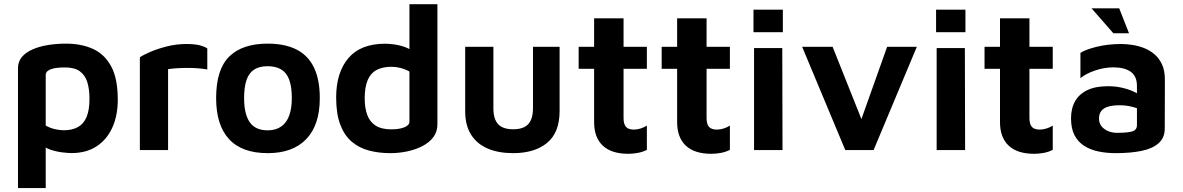

<svg xmlns="http://www.w3.org/2000/svg" viewBox="-20 -734 5785 939"><path d="M330 14.6Q314 14.6 285.3 11.3Q256.6 8 226.2 -2.2Q195.8 -12.4 174.4 -33.2L203.6 -76.8V185.8H68V-400.6Q68 -432.8 87.2 -455.4Q106.4 -478 139.2 -492.4Q172 -506.8 214.2 -513.7Q256.4 -520.6 303 -520.6Q376.8 -520.6 433.7 -495.3Q490.6 -470 523.3 -410.2Q556 -350.4 556 -246.6Q556 -168.4 529.1 -109.5Q502.2 -50.6 451.9 -18Q401.6 14.6 330 14.6ZM292.2 -97Q333.6 -97 361.5 -112.7Q389.4 -128.4 403.5 -162.1Q417.6 -195.8 417.6 -250.8Q417.6 -297.6 407.1 -331.8Q396.6 -366 370.7 -385.1Q344.8 -404.2 297.8 -404.2Q249.4 -404.2 226.5 -394.6Q203.6 -385 203.6 -368.4V-120Q224.4 -108 248 -102.5Q271.6 -97 292.2 -97Z M664 0V-453.6Q677.8 -464 713.5 -479.6Q749.2 -495.2 796.2 -507Q843.2 -518.8 890.4 -518.8Q932 -518.8 956.2 -512.6Q980.4 -506.4 993.8 -497.2V-394.2Q975 -397.8 949.3 -399.9Q923.6 -402 896.4 -401.9Q869.2 -401.8 844.4 -400.2Q819.6 -398.6 802 -395.8V0Z M1289.8 15Q1163.2 15 1100.1 -53.6Q1037 -122.2 1037 -254Q1037 -394.8 1101.3 -457.7Q1165.6 -520.6 1289 -520.6Q1373.6 -520.6 1430.3 -491.7Q1487 -462.8 1515.5 -403.7Q1544 -344.6 1544 -254Q1544 -122.6 1477.9 -53.8Q1411.8 15 1289.8 15ZM1289.4 -96.6Q1329 -96.6 1355.4 -115.3Q1381.8 -134 1394.5 -169.2Q1407.2 -204.4 1407.2 -254Q1407.2 -310 1394.3 -344.5Q1381.4 -379 1354.8 -394.6Q1328.2 -410.2 1289.4 -410.2Q1248.6 -410.2 1223 -393.8Q1197.4 -377.4 1185.6 -342.7Q1173.8 -308 1173.8 -254Q1173.8 -176.2 1201.3 -136.4Q1228.8 -96.6 1289.4 -96.6Z M1889 15Q1833.2 15 1785.1 2.4Q1737 -10.2 1700.9 -40.5Q1664.8 -70.8 1644.4 -123.7Q1624 -176.6 1624 -257.2Q1624 -379.2 1683.8 -449.7Q1743.6 -520.2 1864 -520.2Q1880 -520.2 1906.7 -516.9Q1933.4 -513.6 1961.6 -503.4Q1989.8 -493.2 2011.6 -472.4L1982.4 -428.8V-713.6H2119.2V-125Q2119.2 -89.8 2099.4 -63.4Q2079.6 -37 2046.5 -19.8Q2013.4 -2.6 1972.4 6.2Q1931.4 15 1889 15ZM1894.2 -101.4Q1932.4 -101.4 1957.4 -111.3Q1982.4 -121.2 1982.4 -139.8V-384.4Q1961.6 -395.8 1938.8 -401.6Q1916 -407.4 1895.8 -407.4Q1851.6 -407.4 1822.2 -392Q1792.8 -376.6 1778.2 -342.4Q1763.6 -308.2 1763.6 -253Q1763.6 -207.4 1775.6 -173.3Q1787.6 -139.2 1816.2 -120.3Q1844.8 -101.4 1894.2 -101.4Z M2489.2 15Q2418.6 15 2366.1 -7.1Q2313.6 -29.2 2284.3 -74.7Q2255 -120.2 2255 -191.4V-505H2393V-204.4Q2393 -152.4 2415.8 -127.1Q2438.6 -101.8 2489.8 -101.8Q2540.6 -101.8 2563.6 -127.1Q2586.6 -152.4 2586.6 -204.4V-505H2716.8V-191.4Q2716.8 -85.6 2655.7 -35.3Q2594.6 15 2489.2 15Z M3053.2 18.2Q2970.2 18.2 2927.9 -21.8Q2885.6 -61.8 2885.6 -136.6V-397.6H2810V-505H2885.6V-644.2H3029.6V-505H3143.6V-397.6H3029.6V-156Q3029.6 -127.8 3041.1 -114Q3052.6 -100.2 3080.6 -100.2Q3096.2 -100.2 3113.8 -105.8Q3131.4 -111.4 3143.6 -120V-1Q3123 9.4 3099.1 13.8Q3075.2 18.2 3053.2 18.2Z M3459.2 18.2Q3376.2 18.2 3333.9 -21.8Q3291.6 -61.8 3291.6 -136.6V-397.6H3216V-505H3291.6V-644.2H3435.6V-505H3549.6V-397.6H3435.6V-156Q3435.6 -127.8 3447.1 -114Q3458.6 -100.2 3486.6 -100.2Q3502.2 -100.2 3519.8 -105.8Q3537.4 -111.4 3549.6 -120V-1Q3529 9.4 3505.1 13.8Q3481.2 18.2 3459.2 18.2Z M3667.8 0V-499H3805.8L3807 0ZM3665 -576.6V-686.8H3808.6V-576.6Z M4114 0 3903 -505H4052L4210.2 -108.2L4176.8 -106.6L4318.6 -505H4463.8L4252.4 0Z M4560.8 0V-499H4698.8L4700 0ZM4558 -576.6V-686.8H4701.6V-576.6Z M5038.2 18.2Q4955.2 18.2 4912.9 -21.8Q4870.6 -61.8 4870.6 -136.6V-397.6H4795V-505H4870.6V-644.2H5014.6V-505H5128.6V-397.6H5014.6V-156Q5014.6 -127.8 5026.1 -114Q5037.6 -100.2 5065.6 -100.2Q5081.2 -100.2 5098.8 -105.8Q5116.4 -111.4 5128.6 -120V-1Q5108 9.4 5084.1 13.8Q5060.2 18.2 5038.2 18.2Z M5435.8 15Q5391.4 15 5352.2 6.8Q5313 -1.4 5282.7 -20.5Q5252.4 -39.6 5235.2 -72.4Q5218 -105.2 5218 -155Q5218 -204.4 5238.2 -239.5Q5258.4 -274.6 5298.4 -293.5Q5338.4 -312.4 5399 -312.4Q5433.6 -312.4 5465.3 -305.4Q5497 -298.4 5522.3 -287Q5547.6 -275.6 5563 -261.8L5570.4 -190.4Q5549.8 -202.8 5519.5 -211Q5489.2 -219.2 5454.6 -219.2Q5403.6 -219.2 5379.2 -203.3Q5354.8 -187.4 5354.8 -154Q5354.8 -131.6 5367.5 -116.1Q5380.2 -100.6 5400.3 -92.5Q5420.4 -84.4 5442.6 -84.4Q5495.6 -84.4 5518 -91.5Q5540.4 -98.6 5540.4 -121.8V-313.6Q5540.4 -361.4 5510 -383Q5479.6 -404.6 5425 -404.6Q5381.4 -404.6 5336.4 -389.5Q5291.4 -374.4 5264 -351.8V-475.4Q5289.6 -492 5344.3 -505.4Q5399 -518.8 5464.2 -518.8Q5488.8 -518.8 5517.7 -514.4Q5546.6 -510 5574.6 -499.3Q5602.6 -488.6 5625.9 -468.8Q5649.2 -449 5663.1 -418.7Q5677 -388.4 5677 -344.4L5676.4 -105.4Q5676.4 -60.8 5647 -34.2Q5617.6 -7.6 5563.8 3.7Q5510 15 5435.8 15ZM5425.2 -571.2 5318.2 -693.4H5453.6L5501.6 -571.2Z"/></svg>

Font: Maven Pro VF Beta
Style: Regular
Weight: 400
Designer: Joe Prince
Foundry: Joe Prince
Version: Version 2.002